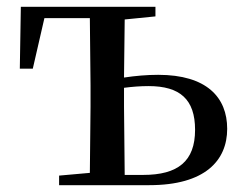

<svg xmlns="http://www.w3.org/2000/svg" viewBox="-20 -542 703 562"><path d="M153 0H417C580 0 645 -72 645 -165C645 -257 585 -323 443 -323C410 -323 376 -320 343 -315L345 -485L435 -494V-522H41L38 -341H76L110 -489H243L245 -292V-230L243 -36L153 -28ZM343 -285C366 -288 390 -290 415 -290C507 -290 551 -251 551 -162C551 -70 501 -30 399 -30H345L343 -230Z"/></svg>

Font: Noto Serif TC Medium
Style: Regular
Weight: 500
Designer: Ryoko NISHIZUKA 西塚涼子 (kana & ideographs); Frank Grießhammer (Latin, Greek & Cyrillic); Wenlong ZHANG 张文龙 (bopomofo); San
Foundry: Adobe
Version: Version 2.001;hotconv 1.1.0;makeotfexe 2.6.0